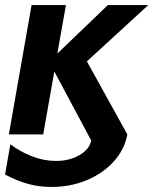

<svg xmlns="http://www.w3.org/2000/svg" viewBox="-23 -532 607 760"><path d="M148 0H12L102 -512H238L204 -320L404 -512H564L321 -289L481 0Q470 60 427 107.5Q384 155 319.5 181.5Q255 208 182 208Q131 208 88 196Q45 184 -3 159L18 39Q56 68 103 86.5Q150 105 199 105Q253 105 292.5 81.5Q332 58 338 24L192 -249Z"/></svg>

Font: Geom SemiBold
Style: Bold Italic
Weight: 600
Italic angle: -10°
Version: Version 1.102